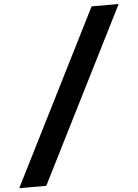

<svg xmlns="http://www.w3.org/2000/svg" viewBox="-81 -871 761 1061"><g transform="rotate(-5 300.0 -340.0)"><path d="M-18 143 468 -823H618L132 143Z"/></g></svg>

Font: Iosevka Curly HvExObl
Style: Regular
Weight: 900
Width: 7
Italic angle: -9°
Monospace: yes
Designer: Belleve Invis
Foundry: Belleve Invis
Version: Version 11.1.0; ttfautohint (v1.8.3)